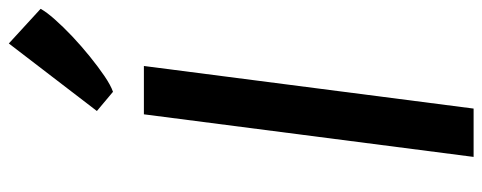

<svg xmlns="http://www.w3.org/2000/svg" viewBox="-349 -744 1093 435"><g transform="rotate(-90 197.5 -526.5)"><path d="M59.5 0 156 -747H265.5L169 0ZM207 -817 163.5 -853.5 316.5 -1053 395 -981Q388 -968 371.2 -949Q354.5 -930 332.5 -909.2Q310.5 -888.5 287 -869.5Q263.5 -850.5 242.5 -836.2Q221.5 -822 207 -817Z"/></g></svg>

Font: Koeln Type Sans
Style: Italic
Weight: 400
Italic angle: -7.5°
Designer: Eben Sorkin
Foundry: Eben Sorkin
Version: Version 2.001